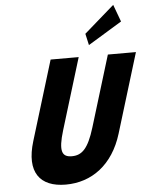

<svg xmlns="http://www.w3.org/2000/svg" viewBox="-71 -1209 1002 1281"><g transform="rotate(-5 430.0 -568.5)"><path d="M534.4 -976 551.7 -899 778.7 -1037 736.2 -1152ZM671.9 -825H859.9L697.3 -293C634.9 -89 491.1 15 317.4 15C143.7 15 63.5 -89 125.9 -293L288.5 -825H476.5L330.7 -348C288.5 -210 306.9 -170 374 -170C441 -170 483.9 -210 526.1 -348Z"/></g></svg>

Font: Hussar
Style: BdSuprConOblThree
Weight: 700
Foundry: Cannot Into Space Fonts
Version: Version 2.00